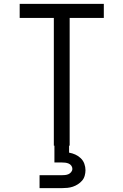

<svg xmlns="http://www.w3.org/2000/svg" viewBox="-20 -755 640 995"><path d="M259 0V-662H82V-735H518V-662H341V0ZM185 220V153H300Q309 153 318 152Q327 151 335 147.5Q343 144 349 136.5Q355 129 355 120Q355 111 349.5 103.5Q344 96 335.5 92.5Q327 89 318 88Q309 87 300 87H262V0H338V36Q355 39 370.5 46Q386 53 398.5 65Q411 77 417 93.5Q423 110 423 127Q423 141 419 155.5Q415 170 405.5 181Q396 192 383.5 200Q371 208 357.5 212.5Q344 217 329.5 218.5Q315 220 300 220Z"/></svg>

Font: Iosevka Extended
Style: Regular
Weight: 400
Width: 7
Monospace: yes
Designer: Belleve Invis
Foundry: Belleve Invis
Version: Version 32.5.0; ttfautohint (v1.8.4)